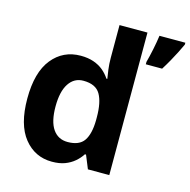

<svg xmlns="http://www.w3.org/2000/svg" viewBox="-111 -869 979 989"><g transform="rotate(15 378.5 -375.0)"><path d="M251 10Q160 10 102.5 -61.5Q45 -133 45 -272Q45 -412 103 -484Q161 -556 255 -556Q294 -556 324 -545.5Q354 -535 375.5 -517Q397 -499 412 -476H417Q414 -492 410 -522.5Q406 -553 406 -585V-760H555V0H441L412 -71H406Q392 -49 370.5 -30.5Q349 -12 320 -1Q291 10 251 10ZM303 -109Q365 -109 390 -145.5Q415 -182 416 -255V-271Q416 -351 391.5 -393Q367 -435 301 -435Q252 -435 224 -392.5Q196 -350 196 -270Q196 -190 224 -149.5Q252 -109 303 -109ZM757 -750Q747 -728 734.5 -703.5Q722 -679 707.5 -653Q693 -627 676 -600H589V-613Q593 -628 597.5 -646.5Q602 -665 606 -685Q610 -705 613.5 -724.5Q617 -744 619 -760H757Z"/></g></svg>

Font: Noto Sans Armenian
Style: Bold
Weight: 700
Version: Version 2.007